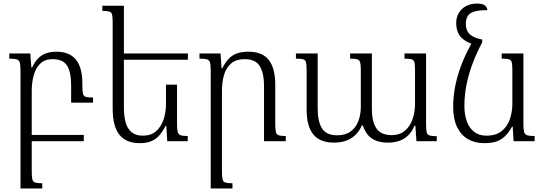

<svg xmlns="http://www.w3.org/2000/svg" viewBox="-20 -792 3053 1077"><path d="M158 169Q158 200 161.5 214Q165 228 177.5 232Q190 236 217 236V265H95V-396Q95 -427 91 -441Q87 -455 74 -459Q61 -463 32 -463V-492H150L156 -413H160Q175 -445 194 -464.5Q213 -484 238.5 -493Q264 -502 296 -502Q370 -502 406 -457.5Q442 -413 442 -324V-309Q442 -281 445.5 -266.5Q449 -252 461.5 -248.5Q474 -245 502 -245V-216H379V-313Q379 -387 356.5 -423.5Q334 -460 275 -460Q230 -460 204.5 -434Q179 -408 168.5 -367.5Q158 -327 158 -283ZM143 0V-35H450V0Z M973 -317V-96Q973 -66 977 -51.5Q981 -37 994 -33Q1007 -29 1033 -29V0H918L913 -86H909Q893 -55 874 -33Q855 -11 828.5 0Q802 11 763 11Q688 11 650 -36Q612 -83 612 -183V-663Q612 -695 609 -709Q606 -723 593.5 -727Q581 -731 554 -731V-760H675V-188Q675 -142 684.5 -106.5Q694 -71 717.5 -51Q741 -31 782 -31Q827 -31 855.5 -56Q884 -81 897.5 -121.5Q911 -162 911 -209V-317ZM659 -457V-492H1034V-457Z M1583 -29V0H1461V-313Q1461 -379 1438 -419.5Q1415 -460 1353 -460Q1302 -460 1274 -434Q1246 -408 1235.5 -367.5Q1225 -327 1225 -283V169Q1225 200 1228.5 214Q1232 228 1244.5 232Q1257 236 1284 236V265H1162V-396Q1162 -427 1158 -441Q1154 -455 1141 -459Q1128 -463 1099 -463V-492H1217L1223 -409H1227Q1246 -447 1267.5 -467Q1289 -487 1315.5 -494.5Q1342 -502 1374 -502Q1451 -502 1487.5 -456Q1524 -410 1524 -315V-97Q1524 -66 1527.5 -51.5Q1531 -37 1543.5 -33Q1556 -29 1583 -29Z M2249 -492H2370V-94Q2370 -64 2373.5 -50Q2377 -36 2390 -32Q2403 -28 2430 -28V0H2316L2310 -87H2305Q2291 -53 2269 -32Q2247 -11 2219 -1.5Q2191 8 2157 8Q2114 8 2085.5 -4.5Q2057 -17 2040.5 -39Q2024 -61 2015 -89H2010Q1997 -59 1975.5 -37Q1954 -15 1923.5 -3.5Q1893 8 1853 8Q1774 8 1737 -38.5Q1700 -85 1700 -176V-398Q1700 -429 1696.5 -442.5Q1693 -456 1680.5 -459.5Q1668 -463 1640 -463V-492H1762V-181Q1762 -110 1786.5 -71.5Q1811 -33 1871 -33Q1918 -33 1947.5 -55Q1977 -77 1990.5 -113.5Q2004 -150 2004 -195V-396Q2004 -427 2000.5 -441Q1997 -455 1984.5 -459Q1972 -463 1944 -463V-492H2066V-181Q2066 -111 2091 -72.5Q2116 -34 2177 -34Q2222 -34 2251 -58.5Q2280 -83 2294 -123Q2308 -163 2308 -209V-396Q2308 -427 2305 -441Q2302 -455 2289.5 -459Q2277 -463 2249 -463Z M2695 11Q2644 11 2605 -11.5Q2566 -34 2544 -79Q2522 -124 2522 -192Q2522 -256 2535.5 -319Q2549 -382 2575 -445.5Q2601 -509 2639 -573L2685 -555Q2652 -492 2630 -433Q2608 -374 2596.5 -315.5Q2585 -257 2585 -197Q2585 -149 2598.5 -111.5Q2612 -74 2639.5 -52.5Q2667 -31 2708 -31Q2763 -31 2795 -57.5Q2827 -84 2840.5 -125Q2854 -166 2854 -209V-396Q2854 -427 2851 -441Q2848 -455 2835.5 -459Q2823 -463 2794 -463V-492H2916V-96Q2916 -66 2920 -51.5Q2924 -37 2937.5 -33Q2951 -29 2979 -29V0H2861L2856 -81H2852Q2831 -44 2808.5 -24Q2786 -4 2759 3.5Q2732 11 2695 11ZM2685 -570V-555L2633 -544Q2604 -553 2582.5 -568.5Q2561 -584 2550 -607.5Q2539 -631 2539 -663Q2539 -695 2553.5 -719.5Q2568 -744 2594.5 -758Q2621 -772 2656 -772Q2685 -772 2698.5 -762.5Q2712 -753 2714 -735Q2663 -735 2637 -726Q2611 -717 2602 -699.5Q2593 -682 2593 -658Q2593 -632 2603.5 -614.5Q2614 -597 2634.5 -586.5Q2655 -576 2685 -570Z"/></svg>

Font: Noto Serif Armenian Light
Style: Regular
Weight: 300
Version: Version 2.007